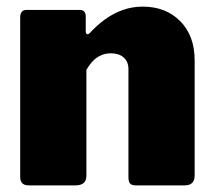

<svg xmlns="http://www.w3.org/2000/svg" viewBox="-20 -560 644 580"><path d="M67 0Q41 0 41 -25V-507Q41 -530 60 -530H221Q239 -530 239 -510V-465Q239 -459 242.5 -457Q246 -455 252 -461Q273 -484 298 -502Q323 -520 351.5 -530Q380 -540 411 -540Q481 -540 524.5 -496Q568 -452 568 -378V-30Q568 0 538 0H391Q378 0 373 -5.5Q368 -11 368 -25V-351Q368 -374 353.5 -386.5Q339 -399 315 -399Q300 -399 286.5 -393.5Q273 -388 262 -377Q251 -366 241 -349V-29Q241 0 208 0H67Z"/></svg>

Font: Libre Franklin Thin Black
Style: Regular
Weight: 900
Version: Version 3.000